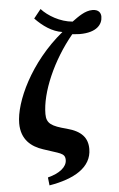

<svg xmlns="http://www.w3.org/2000/svg" viewBox="-64 -831 669 1076"><g transform="rotate(-5 271.0 -293.5)"><path d="M170 201C308 178 410 122 410 17C410 -45 377 -85 294 -107C209 -129 182 -146 182 -199C182 -320 257 -495 371 -632C384 -631 404 -629 413 -629C509 -629 542 -673 542 -716C542 -736 531 -757 495 -757C453 -757 415 -728 379 -702C309 -708 242 -748 206 -788L166 -738C208 -694 260 -657 317 -649C129 -495 31 -280 31 -160C31 -68 87 -25 151 -4C242 28 273 26 273 67C273 106 232 139 165 156Z"/></g></svg>

Font: Noto Serif Condensed Extra
Style: Italic
Weight: 800
Width: 3
Italic angle: -12°
Designer: Monotype Design Team
Foundry: Monotype Imaging Inc.
Version: Version 1.901